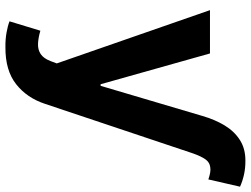

<svg xmlns="http://www.w3.org/2000/svg" viewBox="-128 -588 920 704"><g transform="rotate(90 332.0 -236.0)"><path d="M153.7 204.1Q124.9 204.6 99.8 200.1Q74.7 195.7 58.2 189.1L92.6 76Q119.5 83.9 140.8 84.6Q162.1 85.4 178.1 74.9Q194 64.4 203.9 38.9L212.5 15.8L17.2 -545.9H176L288.9 -144.9H294.7L405.1 -518Q418.5 -564.2 439.9 -599.6Q461.3 -635.1 493.2 -655.5Q525.1 -676 569.1 -675.8Q596 -676 620.5 -670.6Q644.9 -665.1 664.5 -656.1L637.9 -540Q625.1 -544.4 613.6 -546.5Q602.1 -548.6 593 -546.9Q575.3 -544.8 564.3 -529.4Q553.3 -514 542.4 -483.4L360.7 59.2Q338.8 125.5 288.5 165Q238.2 204.6 153.7 204.1Z"/></g></svg>

Font: Inter
Style: Regular
Weight: 400
Designer: Rasmus Andersson
Foundry: rsms
Version: Version 4.000;git-8c9346024